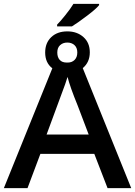

<svg xmlns="http://www.w3.org/2000/svg" viewBox="-20 -978 702 998"><path d="M446.8 -706.1Q446.8 -654.3 410.2 -624L662.1 0H539.1L470.2 -178.2H189.9L123 0H0L252 -623Q214.8 -651.4 214.8 -705.1Q214.8 -754.9 246.3 -784.9Q277.8 -814.9 330.1 -814.9Q380.4 -814.9 413.6 -785.4Q446.8 -755.9 446.8 -706.1ZM440.9 -278.8 383.8 -429.2Q344.2 -525.9 331.1 -578.1Q325.2 -559.6 318.6 -540Q312 -520.5 222.2 -278.8ZM276.9 -840.8V-850.1Q291.5 -864.3 318.8 -898.2Q346.2 -932.1 361.8 -958H495.1V-951.2Q480 -932.1 433.3 -896.7Q386.7 -861.3 354 -840.8ZM381.8 -705.1Q381.8 -730 367.2 -743.4Q352.5 -756.8 330.1 -756.8Q307.1 -756.8 292.5 -743.4Q277.8 -730 277.8 -705.1Q277.8 -680.7 290.3 -666.7Q302.7 -652.8 327.1 -652.8H332Q354 -652.8 367.9 -666.7Q381.8 -680.7 381.8 -705.1Z"/></svg>

Font: JBL Sans
Style: Semibold
Weight: 600
Version: Version 1.10